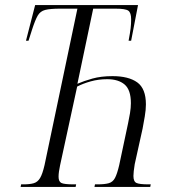

<svg xmlns="http://www.w3.org/2000/svg" viewBox="-20 -734 662 754"><path d="M61 0 63 -10H73Q97 -10 112.5 -14.5Q128 -19 137.5 -35Q147 -51 155 -86L284 -700H217Q177 -700 157.5 -695Q138 -690 128 -672.5Q118 -655 106 -618L92 -574H82L118 -714H522L495 -574H485Q491 -606 493 -623Q495 -640 495 -658Q495 -684 484 -692Q473 -700 433 -700H346L284 -405Q309 -416 343 -425.5Q377 -435 422 -435Q485 -435 519 -410.5Q553 -386 553 -324Q553 -303 548.5 -276.5Q544 -250 540 -229L509 -89Q504 -58 504 -43Q504 -21 516 -15.5Q528 -10 563 -10H572L570 0H351L353 -10H363Q391 -10 407 -14.5Q423 -19 431.5 -35Q440 -51 448 -85L483 -250Q487 -268 490.5 -289.5Q494 -311 494 -329Q494 -381 469.5 -402Q445 -423 401 -423Q367 -423 336.5 -414.5Q306 -406 283 -394L216 -85Q213 -71 211.5 -60Q210 -49 210 -40Q210 -21 221 -15.5Q232 -10 269 -10H279L277 0Z"/></svg>

Font: Noto Serif Display ExtraCondensed Light
Style: Italic
Weight: 300
Width: 2
Italic angle: -12°
Designer: Monotype Design Team
Foundry: Monotype Imaging Inc.
Version: Version 2.009